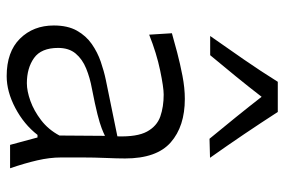

<svg xmlns="http://www.w3.org/2000/svg" viewBox="-160 -690 860 581"><g transform="rotate(90 270.5 -400.0)"><path d="M210.9 10.3Q137.2 10.3 97.4 -30Q57.6 -70.3 57.6 -132.3Q57.6 -174.3 73.2 -202.1Q88.9 -230 113.8 -247.3Q138.7 -264.6 167.2 -274.4Q195.8 -284.2 221.7 -289.6L393.1 -324.7Q395 -384.3 378.7 -414.3Q362.3 -444.3 333 -454.6Q303.7 -464.8 266.6 -464.8Q245.1 -464.8 193.6 -454.1Q142.1 -443.4 85.4 -420.9L81.1 -489.7Q105 -496.6 139.2 -505.6Q173.3 -514.6 210.2 -521.7Q247.1 -528.8 279.8 -528.8Q362.8 -528.8 411.4 -486.1Q460 -443.4 460 -348.1Q460 -325.2 458.5 -289.6Q457 -253.9 457 -220.2V-153.8Q457 -120.1 465.8 -82Q474.6 -43.9 489.7 0H418.9L396.5 -83H388.7Q356.9 -42 307.4 -15.9Q257.8 10.3 210.9 10.3ZM232.4 -50.8Q255.9 -50.8 285.9 -61.5Q315.9 -72.3 344.2 -94Q372.6 -115.7 390.6 -149.4L391.6 -287.1Q382.8 -282.7 368.4 -277.1Q354 -271.5 326.2 -264.4Q298.3 -257.3 248.5 -247.6Q215.8 -241.7 187.7 -230.2Q159.7 -218.8 142.6 -198.5Q125.5 -178.2 125.5 -145.5Q125.5 -94.2 156 -72.5Q186.5 -50.8 232.4 -50.8ZM400.4 -603.5Q368.2 -642.6 335.9 -682.4Q303.7 -722.2 273.4 -761.2Q243.7 -722.7 211.9 -683.6Q180.2 -644.5 147.5 -605.5H89.4Q126 -657.2 161.1 -708.3Q196.3 -759.3 228 -810.1H319.3Q352.1 -759.3 386.7 -708Q421.4 -656.7 458 -605Z"/></g></svg>

Font: Pinar Regular
Style: Regular
Weight: 400
Designer: Amin Abedi
Version: Version 3.000